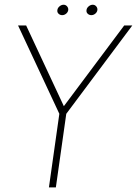

<svg xmlns="http://www.w3.org/2000/svg" viewBox="-20 -810 594 830"><path d="M517 -700H552L266.5 -318L221.5 0H191.5L236.5 -318L58 -700H93L256 -351ZM249 -744.5Q239.5 -744.5 233 -750.8Q226.5 -757 228 -766.5Q229 -775.5 237.2 -782.5Q245.5 -789.5 255 -789.5Q264 -789.5 270 -782.5Q276 -775.5 275 -766.5Q273.5 -757 265.8 -750.8Q258 -744.5 249 -744.5ZM375 -744.5Q365.5 -744.5 359 -750.8Q352.5 -757 354 -766.5Q355 -775.5 363.2 -782.5Q371.5 -789.5 381 -789.5Q390 -789.5 396 -782.5Q402 -775.5 401 -766.5Q399.5 -757 391.8 -750.8Q384 -744.5 375 -744.5Z"/></svg>

Font: Urbanist Thin
Style: Italic
Weight: 100
Italic angle: -8°
Designer: Corey Hu
Foundry: Corey Hu
Version: Version 1.321; ttfautohint (v1.8.4.7-5d5b)